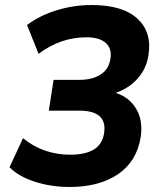

<svg xmlns="http://www.w3.org/2000/svg" viewBox="-20 -736 640 767"><path d="M258 11Q185 11 119.5 -10Q54 -31 18 -68L72 -184Q112 -151 159.5 -134.5Q207 -118 260 -118Q320 -118 354.5 -138.5Q389 -159 396 -205Q409 -294 297 -294H175L194 -417H298Q348 -417 381.5 -438Q415 -459 421 -501Q428 -541 403 -564Q378 -587 325 -587Q222 -587 134 -521L88 -636Q138 -674 206.5 -695Q275 -716 346 -716Q470 -716 529 -661.5Q588 -607 573 -515Q565 -462 530 -422.5Q495 -383 442 -365Q496 -348 524 -301.5Q552 -255 542 -188Q526 -90 450.5 -39.5Q375 11 258 11Z"/></svg>

Font: Mulish ExtraBold
Style: Italic
Weight: 800
Italic angle: -9°
Designer: Vernon Adams
Foundry: Vernon Adams
Version: Version 3.603; ttfautohint (v1.8.3)